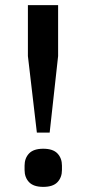

<svg xmlns="http://www.w3.org/2000/svg" viewBox="-20 -718 338 750"><path d="M124 -200 89 -499V-698H207V-499L174 -200ZM149 12Q111 12 93.5 -6.5Q76 -25 76 -54V-71Q76 -100 93.5 -118.5Q111 -137 149 -137Q187 -137 204.5 -118.5Q222 -100 222 -71V-54Q222 -25 204.5 -6.5Q187 12 149 12Z"/></svg>

Font: IBM Plex Sans Arabic Medium
Style: Regular
Weight: 500
Designer: Mike Abbink, Paul van der Laan, Pieter van Rosmalen, Wael Morcos, Khajak Apelian
Foundry: Bold Monday
Version: Version 1.1